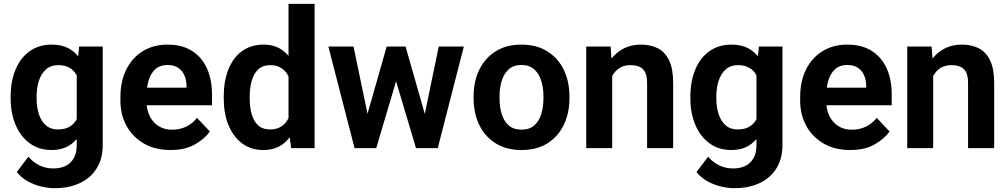

<svg xmlns="http://www.w3.org/2000/svg" viewBox="-20 -770 5242 998"><path d="M391.5 -528.3H514V-16.8Q514 55.1 482.4 105.4Q450.9 155.8 394.5 182Q338.1 208.2 263.4 208.2Q231.1 208.2 194 199.4Q157 190.5 123.5 171.9Q90 153.2 67.3 124L127.5 44.5Q152.8 74 185.5 89.8Q218.3 105.6 257.1 105.6Q314.6 105.6 346.7 74.2Q378.8 42.9 378.8 -15.6V-406.8ZM35.4 -258V-268.3Q35.4 -348.8 61.2 -409.6Q87 -470.4 134.8 -504.2Q182.6 -538.1 248.5 -538.1Q301 -538.1 336.9 -518.7Q372.8 -499.3 395.9 -463.9Q419.1 -428.4 432.4 -380.1Q445.6 -331.8 452.9 -274.1V-248.8Q443.6 -175.2 420.1 -116.6Q396.7 -58 354.7 -24.1Q312.7 9.8 247.6 9.8Q182.3 9.8 134.7 -25.1Q87 -60.1 61.2 -120.6Q35.4 -181.2 35.4 -258ZM170.2 -268.3V-258Q170.2 -213.4 182.1 -176.7Q194 -140 218.7 -118.6Q243.3 -97.1 281.5 -97.1Q320.9 -97.1 345.8 -113.8Q370.7 -130.5 383.5 -159.7Q396.3 -188.9 399.3 -226.1V-296.3Q397.8 -326.4 390.1 -351.2Q382.5 -376.1 368.7 -393.9Q354.9 -411.8 333.4 -421.6Q312 -431.4 282.5 -431.4Q244.3 -431.4 219.5 -409.6Q194.6 -387.8 182.4 -350.9Q170.2 -314 170.2 -268.3Z M866.4 9.8Q785.4 9.8 727 -24.4Q668.6 -58.6 637.2 -116.7Q605.9 -174.9 605.9 -246.2V-265.5Q605.9 -346.4 636 -407.8Q666.2 -469.1 721.5 -503.6Q776.9 -538.1 851.2 -538.1Q926.6 -538.1 977.9 -505.5Q1029.2 -472.9 1055.6 -414.8Q1081.9 -356.7 1081.9 -279.3V-222.9H665.1V-314.3H949.4V-324.6Q948.9 -354.5 938.2 -378.9Q927.5 -403.3 906 -417.8Q884.4 -432.2 850.3 -432.2Q812.5 -432.2 788.2 -411Q764 -389.8 752.6 -352.2Q741.2 -314.6 741.2 -265.5V-246.2Q741.2 -202.8 757.1 -168.9Q773 -135 803.1 -115.4Q833.1 -95.9 874.8 -95.9Q914.2 -95.9 947.1 -111.3Q980 -126.8 1004 -157.4L1070.7 -86.7Q1045.9 -50.3 994.7 -20.3Q943.6 9.8 866.4 9.8Z M1479.7 -113.7V-750H1615.3V0H1493.1ZM1143 -258V-268.3Q1143 -348.8 1167.3 -409.6Q1191.7 -470.4 1238 -504.2Q1284.3 -538.1 1349.9 -538.1Q1412.5 -538.1 1454.4 -504.2Q1496.4 -470.3 1520.7 -410.8Q1544.9 -351.4 1554 -274.1V-248.8Q1544.9 -175.2 1520.6 -116.6Q1496.3 -58 1454.2 -24.1Q1412 9.8 1348.9 9.8Q1284 9.8 1237.8 -25.1Q1191.7 -60.1 1167.3 -120.6Q1143 -181.2 1143 -258ZM1278 -268.3V-258Q1278 -213.4 1288.3 -176.7Q1298.5 -140 1321.7 -118.6Q1344.8 -97.1 1383.1 -97.1Q1420.1 -97.1 1444.2 -113.8Q1468.3 -130.5 1481.3 -159.7Q1494.3 -188.9 1497.4 -226.1V-296.3Q1495.6 -326.4 1488 -351.2Q1480.4 -376.1 1466.6 -393.9Q1452.7 -411.8 1432.3 -421.6Q1411.8 -431.4 1384.1 -431.4Q1345.9 -431.4 1322.7 -409.6Q1299.4 -387.8 1288.7 -350.9Q1278 -314 1278 -268.3Z M1877.1 -131.8 1990 -528.3H2075.7L2049 -382.1L1935.7 0H1863ZM1817.5 -528.3 1900.1 -131.6 1907.5 0H1823L1686.7 -528.3ZM2179.8 -137.7 2260.5 -528.3H2391.1L2255.4 0H2171.1ZM2088 -528.3 2200.3 -135.4 2215.4 0H2142.3L2028.6 -381.9L2002.8 -528.3Z M2441.7 -258.6V-269.2Q2441.7 -346.2 2471 -406.9Q2500.3 -467.6 2555.8 -502.8Q2611.2 -538.1 2690.2 -538.1Q2769.9 -538.1 2825.6 -502.8Q2881.3 -467.6 2910.6 -406.9Q2939.9 -346.2 2939.9 -269.2V-258.6Q2939.9 -181.8 2910.6 -121Q2881.3 -60.3 2825.9 -25.2Q2770.4 9.8 2691.2 9.8Q2611.7 9.8 2556 -25.2Q2500.3 -60.3 2471 -121Q2441.7 -181.8 2441.7 -258.6ZM2576.6 -269.2V-258.6Q2576.6 -214 2588 -177Q2599.5 -139.9 2624.6 -118Q2649.7 -96.1 2691.2 -96.1Q2731.9 -96.1 2756.9 -118Q2781.9 -139.9 2793.4 -177Q2804.9 -214 2804.9 -258.6V-269.2Q2804.9 -313.1 2793.3 -350.1Q2781.7 -387.1 2756.7 -409.7Q2731.7 -432.2 2690.2 -432.2Q2649.5 -432.2 2624.5 -409.7Q2599.5 -387.1 2588 -350.1Q2576.6 -313.1 2576.6 -269.2Z M3162.1 -415.5V0H3027.2V-528.3H3154ZM3141.8 -283H3103.6Q3104 -360.7 3130 -417.9Q3156 -475.1 3202.7 -506.6Q3249.5 -538.1 3311.7 -538.1Q3362.2 -538.1 3399.8 -518.8Q3437.3 -499.4 3458.2 -455.6Q3479.1 -411.7 3479.1 -338V0H3343.5V-338.7Q3343.5 -374.3 3333.3 -394.5Q3323.1 -414.6 3303.8 -423Q3284.5 -431.4 3256.4 -431.4Q3227.7 -431.4 3206.2 -419.9Q3184.6 -408.4 3170.4 -388Q3156.2 -367.7 3149 -340.8Q3141.8 -314 3141.8 -283Z M3924.7 -528.3H4047.2V-16.8Q4047.2 55.1 4015.6 105.4Q3984.1 155.8 3927.7 182Q3871.3 208.2 3796.6 208.2Q3764.3 208.2 3727.2 199.4Q3690.2 190.5 3656.7 171.9Q3623.2 153.2 3600.5 124L3660.7 44.5Q3686 74 3718.8 89.8Q3751.5 105.6 3790.3 105.6Q3847.9 105.6 3879.9 74.2Q3912 42.9 3912 -15.6V-406.8ZM3568.6 -258V-268.3Q3568.6 -348.8 3594.4 -409.6Q3620.2 -470.4 3668 -504.2Q3715.8 -538.1 3781.7 -538.1Q3834.2 -538.1 3870.1 -518.7Q3906 -499.3 3929.2 -463.9Q3952.3 -428.4 3965.6 -380.1Q3978.8 -331.8 3986.1 -274.1V-248.8Q3976.8 -175.2 3953.3 -116.6Q3929.9 -58 3887.9 -24.1Q3845.9 9.8 3780.8 9.8Q3715.5 9.8 3667.9 -25.1Q3620.2 -60.1 3594.4 -120.6Q3568.6 -181.2 3568.6 -258ZM3703.4 -268.3V-258Q3703.4 -213.4 3715.3 -176.7Q3727.2 -140 3751.9 -118.6Q3776.5 -97.1 3814.7 -97.1Q3854.1 -97.1 3879 -113.8Q3903.9 -130.5 3916.7 -159.7Q3929.5 -188.9 3932.5 -226.1V-296.3Q3931 -326.4 3923.3 -351.2Q3915.7 -376.1 3901.9 -393.9Q3888.1 -411.8 3866.7 -421.6Q3845.2 -431.4 3815.7 -431.4Q3777.5 -431.4 3752.7 -409.6Q3727.8 -387.8 3715.6 -350.9Q3703.4 -314 3703.4 -268.3Z M4399.6 9.8Q4318.6 9.8 4260.2 -24.4Q4201.8 -58.6 4170.4 -116.7Q4139.1 -174.9 4139.1 -246.2V-265.5Q4139.1 -346.4 4169.2 -407.8Q4199.4 -469.1 4254.7 -503.6Q4310.1 -538.1 4384.4 -538.1Q4459.8 -538.1 4511.1 -505.5Q4562.4 -472.9 4588.8 -414.8Q4615.1 -356.7 4615.1 -279.3V-222.9H4198.3V-314.3H4482.6V-324.6Q4482.1 -354.5 4471.4 -378.9Q4460.7 -403.3 4439.2 -417.8Q4417.6 -432.2 4383.5 -432.2Q4345.7 -432.2 4321.4 -411Q4297.2 -389.8 4285.8 -352.2Q4274.4 -314.6 4274.4 -265.5V-246.2Q4274.4 -202.8 4290.3 -168.9Q4306.2 -135 4336.3 -115.4Q4366.3 -95.9 4408 -95.9Q4447.4 -95.9 4480.3 -111.3Q4513.2 -126.8 4537.2 -157.4L4603.9 -86.7Q4579.1 -50.3 4527.9 -20.3Q4476.8 9.8 4399.6 9.8Z M4830.6 -415.5V0H4695.7V-528.3H4822.5ZM4810.3 -283H4772.1Q4772.5 -360.7 4798.4 -417.9Q4824.4 -475.1 4871.2 -506.6Q4918 -538.1 4980.2 -538.1Q5030.7 -538.1 5068.2 -518.8Q5105.8 -499.4 5126.7 -455.6Q5147.6 -411.7 5147.6 -338V0H5011.9V-338.7Q5011.9 -374.3 5001.8 -394.5Q4991.6 -414.6 4972.3 -423Q4952.9 -431.4 4924.9 -431.4Q4896.2 -431.4 4874.6 -419.9Q4853 -408.4 4838.8 -388Q4824.6 -367.7 4817.4 -340.8Q4810.3 -314 4810.3 -283Z"/></svg>

Font: Vazirmatn
Style: Regular
Weight: 400
Designer: Saber Rastikerdar
Foundry: Saber Rastikerdar
Version: Version 33.003;September 2, 2022;FontCreator 14.0.0.2862 64-